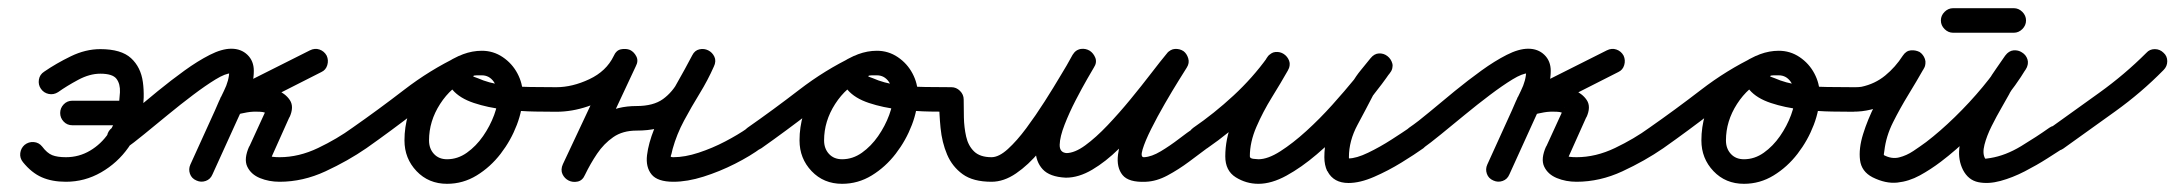

<svg xmlns="http://www.w3.org/2000/svg" viewBox="-20 -414 5314 469"><path d="M157 -108Q144 -108 135.5 -117Q127 -126 127 -138Q127 -150 135.5 -159Q144 -168 157 -168Q192 -168 226.5 -168Q261 -168 296 -168Q296 -168 296 -168Q296 -168 296 -168Q308 -168 317 -159Q326 -150 326 -138Q326 -126 317 -117Q308 -108 296 -108Q261 -108 226.5 -108Q192 -108 157 -108Q157 -108 157 -108Q157 -108 157 -108ZM80 -197Q73 -207 75 -219.5Q77 -232 88 -239Q117 -259 153 -276.5Q189 -294 225 -294Q276 -294 300 -272Q324 -250 329 -213.5Q334 -177 327 -135Q320 -91 293.5 -53.5Q267 -16 227 7Q187 30 141 30Q107 30 82 19Q57 8 36 -18Q36 -18 36 -18Q36 -18 36 -18Q28 -28 29.5 -40Q31 -52 40 -60Q50 -68 62.5 -67Q75 -66 83 -56Q95 -40 107.5 -35Q120 -30 141 -30Q173 -30 200 -46Q227 -62 245 -88.5Q263 -115 268 -145Q272 -168 273 -188.5Q274 -209 264.5 -221.5Q255 -234 225 -234Q199 -234 171 -219Q143 -204 122 -189Q111 -182 99 -184.5Q87 -187 80 -197Z M246 -60Q239 -70 241.5 -82.5Q244 -95 254 -102Q276 -117 304.5 -141Q333 -165 365.5 -191.5Q398 -218 430.5 -241.5Q463 -265 492.5 -280Q522 -295 545 -295Q569 -295 584.5 -280Q600 -265 600 -241Q600 -210 586 -179Q572 -148 559 -120Q544 -87 529 -54Q514 -21 499 12Q494 24 482.5 28Q471 32 460 27Q448 22 444 10.5Q440 -1 445 -12Q460 -45 475 -78Q490 -111 505 -144Q514 -166 527 -192Q540 -218 540 -241Q540 -243 543.5 -239Q547 -235 545 -235Q531 -235 506.5 -220Q482 -205 451.5 -182Q421 -159 390 -133.5Q359 -108 332 -86Q305 -64 288 -52Q278 -45 265.5 -47.5Q253 -50 246 -60ZM778 -278Q783 -267 779.5 -255Q776 -243 765 -238Q662 -186 560 -134Q547 -128 537 -134.5Q527 -141 523 -152Q518 -163 521 -174.5Q524 -186 537 -190Q556 -196 575.5 -199Q595 -202 615 -201Q615 -201 614 -201Q613 -201 613 -201Q634 -202 655.5 -194Q677 -186 688 -169.5Q699 -153 687 -127Q687 -127 687 -127Q687 -128 687 -128Q676 -104 665.5 -80Q655 -56 644 -32Q644 -32 644 -31Q644 -31 644 -31Q643 -30 642.5 -28.5Q642 -27 642 -25Q642 -25 641.5 -27.5Q641 -30 637 -33Q636 -34 640 -32.5Q644 -31 646 -31Q653 -30 663 -30Q710 -30 757 -52.5Q804 -75 841 -102Q851 -109 863 -106.5Q875 -104 883 -94Q890 -84 887.5 -72Q885 -60 875 -52Q830 -21 775 4.5Q720 30 663 30Q637 30 615 21Q593 12 584 -7Q575 -26 589 -57Q589 -57 589 -57Q589 -56 589 -56Q600 -80 611 -104Q622 -128 633 -152Q633 -152 633 -153Q633 -153 633 -153Q633 -153 632.5 -149Q632 -145 634 -141Q637 -136 629 -138.5Q621 -141 615 -141Q615 -141 614 -141Q613 -141 613 -141Q598 -142 583.5 -139.5Q569 -137 555 -133Q542 -128 532 -134Q522 -140 518 -150Q514 -160 517 -171Q520 -182 532 -188Q635 -240 737 -291Q749 -297 760.5 -293Q772 -289 778 -278Z M833 -60Q826 -70 828.5 -82.5Q831 -95 841 -102Q904 -146 967 -194.5Q1030 -243 1099 -276Q1113 -283 1123.5 -277.5Q1134 -272 1139 -262Q1144 -252 1141 -240Q1138 -228 1125 -222Q1082 -202 1055 -160Q1028 -118 1028 -71Q1028 -51 1040 -38Q1052 -25 1072 -25Q1098 -25 1120.5 -41Q1143 -57 1160 -81.5Q1177 -106 1187 -133Q1197 -160 1197 -183Q1197 -199 1186 -214.5Q1175 -230 1157 -230Q1152 -230 1144.5 -230Q1137 -230 1136 -228Q1136 -228 1136 -228Q1136 -228 1136 -228Q1136 -227 1137.5 -226.5Q1139 -226 1147 -223Q1174 -211 1207.5 -206.5Q1241 -202 1275.5 -201.5Q1310 -201 1339 -201Q1339 -201 1339 -201Q1339 -201 1339 -201Q1351 -201 1360 -192Q1369 -183 1369 -171Q1369 -159 1360 -150Q1351 -141 1339 -141Q1322 -141 1287.5 -141.5Q1253 -142 1212.5 -146.5Q1172 -151 1137.5 -162.5Q1103 -174 1085.5 -194.5Q1068 -215 1080 -248Q1080 -248 1080 -248Q1080 -248 1080 -248Q1088 -273 1111 -281.5Q1134 -290 1157 -290Q1185 -290 1208 -274.5Q1231 -259 1244 -234.5Q1257 -210 1257 -183Q1257 -147 1242.5 -109Q1228 -71 1203 -38.5Q1178 -6 1144.5 14.5Q1111 35 1072 35Q1027 35 997.5 4Q968 -27 968 -71Q968 -136 1004.5 -193Q1041 -250 1100 -277Q1113 -283 1124 -277.5Q1135 -272 1139 -262Q1144 -252 1141.5 -240.5Q1139 -229 1126 -223Q1059 -190 997.5 -142.5Q936 -95 875 -52Q865 -45 852.5 -47.5Q840 -50 833 -60Z M1339 -141Q1327 -141 1318 -149.5Q1309 -158 1309 -171Q1309 -183 1317.5 -192Q1326 -201 1339 -201Q1378 -201 1419.5 -220.5Q1461 -240 1479 -277Q1485 -291 1496.5 -293.5Q1508 -296 1519 -292Q1529 -287 1534.5 -276Q1540 -265 1533 -252Q1502 -186 1471 -119.5Q1440 -53 1409 13Q1403 26 1391.5 28.5Q1380 31 1369 26Q1359 22 1354 11Q1349 0 1355 -13Q1374 -51 1398 -83.5Q1422 -116 1455 -135.5Q1488 -155 1535 -155Q1576 -155 1599.5 -172Q1623 -189 1638 -217.5Q1653 -246 1671 -279Q1677 -291 1688.5 -293.5Q1700 -296 1710 -291Q1720 -286 1725 -275.5Q1730 -265 1724 -252Q1709 -218 1689 -185.5Q1669 -153 1651 -119.5Q1633 -86 1623 -50Q1620 -36 1618.5 -33Q1617 -30 1625 -30Q1653 -30 1686.5 -41Q1720 -52 1751.5 -68.5Q1783 -85 1806 -101Q1816 -109 1828 -107Q1840 -105 1847 -94Q1855 -84 1853 -72Q1851 -60 1840 -53Q1813 -33 1775.5 -14Q1738 5 1698.5 17.5Q1659 30 1625 30Q1586 30 1571.5 12Q1557 -6 1560.5 -35Q1564 -64 1578 -99Q1592 -134 1610.5 -168.5Q1629 -203 1645.5 -232Q1662 -261 1670 -277Q1676 -290 1687.5 -292.5Q1699 -295 1709 -290Q1720 -285 1725 -274Q1730 -263 1723 -250Q1700 -207 1678 -171.5Q1656 -136 1623 -115.5Q1590 -95 1535 -95Q1501 -95 1478 -79Q1455 -63 1438.5 -38.5Q1422 -14 1409 13Q1403 27 1391 29.5Q1379 32 1369 27Q1359 22 1354 11.5Q1349 1 1355 -13Q1386 -79 1417 -145Q1448 -211 1479 -277Q1485 -291 1497 -293.5Q1509 -296 1519 -292Q1529 -287 1534.5 -276Q1540 -265 1533 -252Q1517 -216 1485.5 -191.5Q1454 -167 1415.5 -154Q1377 -141 1339 -141Q1339 -141 1339 -141Q1339 -141 1339 -141Z M1798 -60Q1791 -70 1793.5 -82.5Q1796 -95 1806 -102Q1869 -146 1932 -194.5Q1995 -243 2064 -276Q2078 -283 2088.5 -277.5Q2099 -272 2104 -262Q2109 -252 2106 -240Q2103 -228 2090 -222Q2047 -202 2020 -160Q1993 -118 1993 -71Q1993 -51 2005 -38Q2017 -25 2037 -25Q2063 -25 2085.5 -41Q2108 -57 2125 -81.5Q2142 -106 2152 -133Q2162 -160 2162 -183Q2162 -199 2151 -214.5Q2140 -230 2122 -230Q2117 -230 2109.5 -230Q2102 -230 2101 -228Q2101 -228 2101 -228Q2101 -228 2101 -228Q2101 -227 2102.5 -226.5Q2104 -226 2112 -223Q2139 -211 2172.5 -206.5Q2206 -202 2240.5 -201.5Q2275 -201 2304 -201Q2304 -201 2304 -201Q2304 -201 2304 -201Q2316 -201 2325 -192Q2334 -183 2334 -171Q2334 -159 2325 -150Q2316 -141 2304 -141Q2287 -141 2252.5 -141.5Q2218 -142 2177.5 -146.5Q2137 -151 2102.5 -162.5Q2068 -174 2050.5 -194.5Q2033 -215 2045 -248Q2045 -248 2045 -248Q2045 -248 2045 -248Q2053 -273 2076 -281.5Q2099 -290 2122 -290Q2150 -290 2173 -274.5Q2196 -259 2209 -234.5Q2222 -210 2222 -183Q2222 -147 2207.5 -109Q2193 -71 2168 -38.5Q2143 -6 2109.5 14.5Q2076 35 2037 35Q1992 35 1962.5 4Q1933 -27 1933 -71Q1933 -136 1969.5 -193Q2006 -250 2065 -277Q2078 -283 2089 -277.5Q2100 -272 2104 -262Q2109 -252 2106.5 -240.5Q2104 -229 2091 -223Q2024 -190 1962.5 -142.5Q1901 -95 1840 -52Q1830 -45 1817.5 -47.5Q1805 -50 1798 -60Z M2274 -171Q2274 -183 2283 -192Q2292 -201 2304 -201Q2316 -201 2325 -192Q2334 -183 2334 -171Q2334 -151 2334.5 -127Q2335 -103 2340 -80.5Q2345 -58 2359.5 -44Q2374 -30 2402 -30Q2420 -30 2442 -50Q2464 -70 2487 -101Q2510 -132 2532 -166.5Q2554 -201 2572 -231.5Q2590 -262 2601 -280Q2609 -293 2620.5 -294.5Q2632 -296 2642 -290Q2651 -284 2655.5 -273Q2660 -262 2652 -249Q2649 -244 2636 -221.5Q2623 -199 2607.5 -169Q2592 -139 2580.5 -109.5Q2569 -80 2568.5 -60.5Q2568 -41 2586 -40Q2586 -40 2585 -40Q2584 -40 2584 -40Q2605 -40 2631 -59Q2657 -78 2685.5 -108Q2714 -138 2741.5 -171.5Q2769 -205 2792 -235Q2815 -265 2830 -283Q2839 -294 2850.5 -294.5Q2862 -295 2871 -289Q2879 -283 2882.5 -271.5Q2886 -260 2879 -249Q2874 -241 2859 -217Q2844 -193 2825.5 -161Q2807 -129 2792 -99Q2777 -69 2771 -49Q2765 -29 2775 -30Q2793 -31 2815.5 -44.5Q2838 -58 2859.5 -74.5Q2881 -91 2896 -101Q2896 -101 2896 -101Q2896 -101 2896 -101Q2906 -109 2918 -106.5Q2930 -104 2937 -94Q2945 -84 2942.5 -72Q2940 -60 2930 -53Q2910 -38 2884.5 -19Q2859 0 2832 14.5Q2805 29 2779 30Q2737 32 2722 13.5Q2707 -5 2711 -36.5Q2715 -68 2730.5 -105.5Q2746 -143 2766 -179Q2786 -215 2803.5 -242.5Q2821 -270 2828 -280Q2835 -292 2847 -292.5Q2859 -293 2869 -286Q2878 -279 2881.5 -268Q2885 -257 2877 -246Q2857 -222 2831.5 -188Q2806 -154 2775.5 -118Q2745 -82 2713 -50.5Q2681 -19 2648 0.5Q2615 20 2584 20Q2584 20 2584 20Q2583 20 2583 20Q2544 18 2527 -0.5Q2510 -19 2509.5 -48Q2509 -77 2519.5 -111Q2530 -145 2545.5 -178Q2561 -211 2576.5 -238Q2592 -265 2600 -280Q2608 -293 2620 -294Q2632 -295 2641 -290Q2651 -284 2655.5 -272.5Q2660 -261 2652 -249Q2636 -224 2615.5 -188.5Q2595 -153 2571 -115Q2547 -77 2519.5 -44Q2492 -11 2462 9.5Q2432 30 2402 30Q2357 30 2331.5 11.5Q2306 -7 2293.5 -36.5Q2281 -66 2277.5 -101.5Q2274 -137 2274 -171Q2274 -171 2274 -171Q2274 -171 2274 -171Z M2887 -60Q2880 -70 2882.5 -82.5Q2885 -95 2895 -102Q2946 -137 2993 -180.5Q3040 -224 3076 -274Q3084 -286 3095.5 -287Q3107 -288 3116 -282Q3125 -276 3129 -265.5Q3133 -255 3126 -242Q3109 -212 3087 -176.5Q3065 -141 3049 -104Q3033 -67 3033 -32Q3033 -27 3042 -26Q3051 -25 3054 -25Q3077 -25 3107.5 -44.5Q3138 -64 3171 -94Q3204 -124 3234.5 -158Q3265 -192 3289.5 -222Q3314 -252 3327 -270Q3335 -282 3347 -282.5Q3359 -283 3368 -276Q3377 -269 3380.5 -257.5Q3384 -246 3374 -234Q3364 -222 3353.5 -209Q3343 -196 3335 -182Q3335 -182 3335 -182Q3335 -183 3335 -183Q3317 -148 3296 -109Q3275 -70 3275 -30Q3275 -25 3276 -24Q3276 -24 3275 -24Q3275 -25 3275 -25Q3278 -19 3275 -20.5Q3272 -22 3270.5 -24.5Q3269 -27 3274 -27Q3293 -27 3322 -41Q3351 -55 3379 -73Q3407 -91 3423 -102Q3423 -102 3423 -102Q3423 -102 3423 -102Q3433 -109 3445 -106.5Q3457 -104 3465 -94Q3472 -84 3469.5 -72Q3467 -60 3457 -52Q3436 -37 3403.5 -17Q3371 3 3336.5 18Q3302 33 3274 33Q3238 33 3223 5Q3223 5 3223 4Q3222 4 3222 4Q3215 -11 3215 -30Q3215 -79 3237.5 -124Q3260 -169 3283 -211Q3283 -211 3283 -212Q3283 -212 3283 -212Q3292 -228 3304 -242.5Q3316 -257 3328 -272Q3337 -283 3348.5 -283.5Q3360 -284 3369 -277Q3378 -270 3381 -259Q3384 -248 3375 -236Q3358 -211 3330.5 -176.5Q3303 -142 3268.5 -105.5Q3234 -69 3196.5 -37Q3159 -5 3122.5 15Q3086 35 3054 35Q3024 35 2998.5 19Q2973 3 2973 -32Q2973 -74 2989.5 -115.5Q3006 -157 3030 -196.5Q3054 -236 3074 -272Q3081 -284 3093 -285Q3105 -286 3114 -280Q3124 -273 3128.5 -262Q3133 -251 3124 -240Q3085 -185 3034.5 -137.5Q2984 -90 2929 -52Q2919 -45 2906.5 -47.5Q2894 -50 2887 -60Z M3414 -60Q3407 -70 3409.5 -82.5Q3412 -95 3422 -102Q3444 -117 3472.5 -141Q3501 -165 3533.5 -191.5Q3566 -218 3598.5 -241.5Q3631 -265 3660.5 -280Q3690 -295 3713 -295Q3737 -295 3752.5 -280Q3768 -265 3768 -241Q3768 -210 3754 -179Q3740 -148 3727 -120Q3712 -87 3697 -54Q3682 -21 3667 12Q3662 24 3650.5 28Q3639 32 3628 27Q3616 22 3612 10.5Q3608 -1 3613 -12Q3628 -45 3643 -78Q3658 -111 3673 -144Q3682 -166 3695 -192Q3708 -218 3708 -241Q3708 -243 3711.5 -239Q3715 -235 3713 -235Q3699 -235 3674.5 -220Q3650 -205 3619.5 -182Q3589 -159 3558 -133.5Q3527 -108 3500 -86Q3473 -64 3456 -52Q3446 -45 3433.5 -47.5Q3421 -50 3414 -60ZM3946 -278Q3951 -267 3947.5 -255Q3944 -243 3933 -238Q3830 -186 3728 -134Q3715 -128 3705 -134.5Q3695 -141 3691 -152Q3686 -163 3689 -174.5Q3692 -186 3705 -190Q3724 -196 3743.5 -199Q3763 -202 3783 -201Q3783 -201 3782 -201Q3781 -201 3781 -201Q3802 -202 3823.5 -194Q3845 -186 3856 -169.5Q3867 -153 3855 -127Q3855 -127 3855 -127Q3855 -128 3855 -128Q3844 -104 3833.5 -80Q3823 -56 3812 -32Q3812 -32 3812 -31Q3812 -31 3812 -31Q3811 -30 3810.5 -28.5Q3810 -27 3810 -25Q3810 -25 3809.5 -27.5Q3809 -30 3805 -33Q3804 -34 3808 -32.5Q3812 -31 3814 -31Q3821 -30 3831 -30Q3878 -30 3925 -52.5Q3972 -75 4009 -102Q4019 -109 4031 -106.5Q4043 -104 4051 -94Q4058 -84 4055.5 -72Q4053 -60 4043 -52Q3998 -21 3943 4.5Q3888 30 3831 30Q3805 30 3783 21Q3761 12 3752 -7Q3743 -26 3757 -57Q3757 -57 3757 -57Q3757 -56 3757 -56Q3768 -80 3779 -104Q3790 -128 3801 -152Q3801 -152 3801 -153Q3801 -153 3801 -153Q3801 -153 3800.5 -149Q3800 -145 3802 -141Q3805 -136 3797 -138.5Q3789 -141 3783 -141Q3783 -141 3782 -141Q3781 -141 3781 -141Q3766 -142 3751.5 -139.5Q3737 -137 3723 -133Q3710 -128 3700 -134Q3690 -140 3686 -150Q3682 -160 3685 -171Q3688 -182 3700 -188Q3803 -240 3905 -291Q3917 -297 3928.5 -293Q3940 -289 3946 -278Z M4001 -60Q3994 -70 3996.5 -82.5Q3999 -95 4009 -102Q4072 -146 4135 -194.5Q4198 -243 4267 -276Q4281 -283 4291.5 -277.5Q4302 -272 4307 -262Q4312 -252 4309 -240Q4306 -228 4293 -222Q4250 -202 4223 -160Q4196 -118 4196 -71Q4196 -51 4208 -38Q4220 -25 4240 -25Q4266 -25 4288.5 -41Q4311 -57 4328 -81.5Q4345 -106 4355 -133Q4365 -160 4365 -183Q4365 -199 4354 -214.5Q4343 -230 4325 -230Q4320 -230 4312.5 -230Q4305 -230 4304 -228Q4304 -228 4304 -228Q4304 -228 4304 -228Q4304 -227 4305.5 -226.5Q4307 -226 4315 -223Q4342 -211 4375.5 -206.5Q4409 -202 4443.5 -201.5Q4478 -201 4507 -201Q4507 -201 4507 -201Q4507 -201 4507 -201Q4519 -201 4528 -192Q4537 -183 4537 -171Q4537 -159 4528 -150Q4519 -141 4507 -141Q4490 -141 4455.5 -141.5Q4421 -142 4380.5 -146.5Q4340 -151 4305.5 -162.5Q4271 -174 4253.5 -194.5Q4236 -215 4248 -248Q4248 -248 4248 -248Q4248 -248 4248 -248Q4256 -273 4279 -281.5Q4302 -290 4325 -290Q4353 -290 4376 -274.5Q4399 -259 4412 -234.5Q4425 -210 4425 -183Q4425 -147 4410.5 -109Q4396 -71 4371 -38.5Q4346 -6 4312.5 14.5Q4279 35 4240 35Q4195 35 4165.5 4Q4136 -27 4136 -71Q4136 -136 4172.5 -193Q4209 -250 4268 -277Q4281 -283 4292 -277.5Q4303 -272 4307 -262Q4312 -252 4309.5 -240.5Q4307 -229 4294 -223Q4227 -190 4165.5 -142.5Q4104 -95 4043 -52Q4033 -45 4020.5 -47.5Q4008 -50 4001 -60Z M4496 -141Q4484 -141 4475.5 -150Q4467 -159 4467 -172Q4467 -184 4476 -192.5Q4485 -201 4498 -201Q4505 -201 4512.5 -201Q4520 -201 4527 -202Q4560 -209 4585 -229.5Q4610 -250 4628 -278Q4636 -290 4647.5 -291Q4659 -292 4669 -287Q4678 -281 4682 -270Q4686 -259 4679 -246Q4662 -216 4641.5 -182.5Q4621 -149 4604 -115Q4587 -81 4583 -46Q4581 -35 4582 -35Q4601 -25 4619 -29.5Q4637 -34 4653.5 -45Q4670 -56 4685 -67Q4719 -93 4755 -128Q4791 -163 4823 -201.5Q4855 -240 4877 -276Q4885 -289 4897 -290Q4909 -291 4918 -285Q4928 -278 4932 -267Q4936 -256 4928 -244Q4918 -229 4907.5 -214.5Q4897 -200 4888 -185Q4888 -185 4888 -186Q4889 -186 4889 -186Q4882 -173 4869.5 -151.5Q4857 -130 4845 -106Q4833 -82 4827.5 -60.5Q4822 -39 4829 -27Q4829 -27 4829 -27Q4829 -27 4829 -27Q4829 -27 4829 -27Q4829 -27 4829 -27Q4829 -26 4831.5 -26.5Q4834 -27 4842 -28Q4879 -34 4917 -57Q4955 -80 4986 -102Q4996 -109 5008 -106.5Q5020 -104 5028 -94Q5035 -84 5032.5 -72Q5030 -60 5020 -52Q5006 -43 4981 -27Q4956 -11 4926 4.5Q4896 20 4866.5 28Q4837 36 4812.5 31Q4788 26 4775 1Q4775 1 4775 1Q4775 1 4775 1Q4775 1 4775 1Q4775 1 4775 1Q4763 -23 4766 -51.5Q4769 -80 4781.5 -109Q4794 -138 4809 -165Q4824 -192 4835 -214Q4835 -214 4836 -214Q4836 -215 4836 -215Q4845 -231 4856.5 -247Q4868 -263 4878 -278Q4887 -290 4898.5 -291Q4910 -292 4919 -286Q4929 -280 4932.5 -269Q4936 -258 4929 -246Q4905 -206 4870.5 -164.5Q4836 -123 4797 -85Q4758 -47 4721 -19Q4696 0 4669.5 14.5Q4643 29 4614.5 32Q4586 35 4554 19Q4527 5 4523.5 -23Q4520 -51 4531 -86.5Q4542 -122 4560.5 -158.5Q4579 -195 4597.5 -226Q4616 -257 4627 -276Q4634 -288 4646 -289.5Q4658 -291 4667 -285Q4677 -279 4681.5 -267.5Q4686 -256 4678 -244Q4653 -207 4618.5 -179.5Q4584 -152 4539 -144Q4528 -142 4517.5 -141.5Q4507 -141 4496 -141Q4496 -141 4496 -141Q4496 -141 4496 -141ZM4751 -334Q4739 -334 4730 -343Q4721 -352 4721 -364Q4721 -376 4730 -385Q4739 -394 4751 -394Q4788 -394 4825 -394Q4862 -394 4899 -394Q4899 -394 4899 -394Q4899 -394 4899 -394Q4911 -394 4920 -385Q4929 -376 4929 -364Q4929 -352 4920 -343Q4911 -334 4899 -334Q4862 -334 4825 -334Q4788 -334 4751 -334Q4751 -334 4751 -334Q4751 -334 4751 -334Z M4979 -58Q4971 -68 4973 -80.5Q4975 -93 4986 -100Q5046 -143 5108 -187.5Q5170 -232 5223 -285Q5223 -285 5223 -285Q5223 -285 5223 -285Q5231 -294 5243.5 -294Q5256 -294 5265 -285Q5274 -277 5274 -264.5Q5274 -252 5265 -243Q5211 -188 5147 -142Q5083 -96 5020 -51Q5010 -44 4998 -46Q4986 -48 4979 -58Z"/></svg>

Font: FRB American Cursive Guidelines
Style: Bold Italic
Weight: 700
Italic angle: -25°
Version: Version 2.0;Modular Font Editor K font №1